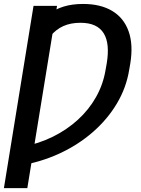

<svg xmlns="http://www.w3.org/2000/svg" viewBox="-39 -757 718 981"><path d="M252.4 -727.1 100.6 204.1H-19L132.3 -727.1ZM59.6 89.4 75.2 -6.8Q158.7 -22.9 230.7 -58.3Q302.7 -93.8 359.1 -145.3Q415.5 -196.8 451.9 -261.5Q488.3 -326.2 500.5 -400.4L506.3 -433.1Q514.6 -482.9 511 -521.5Q507.3 -560.1 491 -586.7Q474.6 -613.3 445.1 -627Q415.5 -640.6 371.6 -640.6Q322.3 -640.6 284.7 -623.8Q247.1 -606.9 220 -573.7Q192.9 -540.5 175.3 -490.7L208 -684.1Q242.7 -710 286.1 -723.4Q329.6 -736.8 385.7 -736.8Q474.6 -736.8 533.9 -701.4Q593.3 -666 617.9 -597.7Q642.6 -529.3 626.5 -431.2L621.1 -400.4Q606.4 -309.1 558.3 -228.3Q510.3 -147.5 435.5 -82.3Q360.8 -17.1 265.4 27.1Q169.9 71.3 59.6 89.4Z"/></svg>

Font: Inter 20pt Medium
Style: Italic
Weight: 500
Italic angle: -9.3988°
Version: Version 4.001;git-66647c0bb